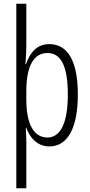

<svg xmlns="http://www.w3.org/2000/svg" viewBox="-20 -780 483 1036"><path d="M400 -270C400 -450 346 -542 246 -542C179 -542 143 -497 120 -434H117C120 -468 122 -503 122 -532V-760H68V236H122V-19C122 -45 120 -70 119 -90H122C141 -37 181 10 247 10C342 10 400 -84 400 -270ZM346 -269C346 -118 307 -38 236 -38C165 -38 122 -106 122 -242V-289C122 -423 162 -494 236 -494C312 -494 346 -418 346 -269Z"/></svg>

Font: Noto Sans UI Condensed Light
Style: Regular
Weight: 300
Width: 3
Designer: Monotype Design Team
Foundry: Monotype Imaging Inc.
Version: Version 1.901